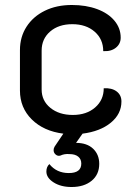

<svg xmlns="http://www.w3.org/2000/svg" viewBox="-20 -529 552 770"><path d="M311 7 285 44Q329 44 353.5 67.5Q378 91 378 128Q378 171 347.5 196Q317 221 267 221Q224 221 195 202.5Q166 184 166 159Q166 140 178 129Q207 165 256 165Q306 165 306 127Q306 109 293.5 99Q281 89 259 89Q239 87 222 95Q212 98 203.5 91Q195 84 195 73Q195 66 199 59L234 7Q155 -3 107.5 -50Q60 -97 60 -166V-328Q60 -381 86.5 -422Q113 -463 160 -486Q207 -509 268 -509Q325 -509 369.5 -492.5Q414 -476 439 -446Q464 -416 464 -378Q464 -353 444.5 -337.5Q425 -322 394 -324Q394 -372 359.5 -402Q325 -432 270 -432Q215 -432 181 -402.5Q147 -373 147 -326V-170Q147 -125 182 -96.5Q217 -68 272 -68Q327 -68 361.5 -98Q396 -128 396 -175Q428 -177 447.5 -162.5Q467 -148 467 -122Q467 -72 424.5 -37Q382 -2 311 7Z"/></svg>

Font: K2D
Style: Regular
Weight: 400
Version: Version 1.000; ttfautohint (v1.6)